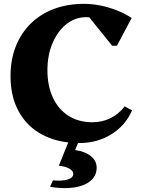

<svg xmlns="http://www.w3.org/2000/svg" viewBox="-20 -726 740 996"><path d="M391.6 16Q282.2 16 201.7 -26.1Q121.2 -68.2 77.9 -146.3Q34.6 -224.4 34.6 -330.6Q34.6 -415.8 61.6 -484.6Q88.6 -553.4 139 -603.2Q189.4 -653 259.3 -679.5Q329.2 -706 415.2 -706Q457.6 -706 500.7 -697.4Q543.8 -688.8 585.5 -672.5Q627.2 -656.2 663 -632.8L586.6 -488.8H561.8L420 -664.8H544.8V-567.4Q507 -637 427.2 -637Q370 -637 324.5 -600.7Q279 -564.4 252.5 -502.3Q226 -440.2 226 -362Q226 -279.8 254.7 -218.9Q283.4 -158 335.8 -124.9Q388.2 -91.8 458.8 -91.8Q510 -91.8 552.7 -112.8Q595.4 -133.8 626.8 -174.2L665 -153.4Q631 -75 557.8 -29.5Q484.6 16 391.6 16ZM239.8 243.2 254.4 209.6Q302.4 214.2 331.2 205.1Q360 196 360 176.8Q360 160.6 340.4 149.1Q320.8 137.6 285.2 133.6L343.2 -10.2H395.6L369.8 52.4Q421.2 59.4 451.3 83.9Q481.4 108.4 481.4 143.2Q481.4 185 450.5 211.5Q419.6 238 365.1 246.5Q310.6 255 239.8 243.2Z"/></svg>

Font: Platypi Light
Style: Regular
Weight: 300
Designer: David Sargent
Foundry: Bolt Cutter Type
Version: Version 1.200